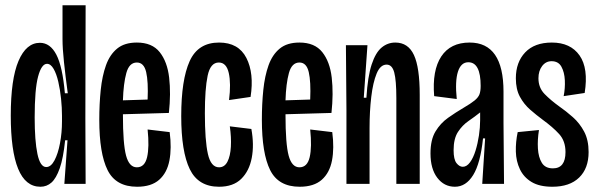

<svg xmlns="http://www.w3.org/2000/svg" viewBox="-20 -700 2275 731"><path d="M134 11Q77 11 49 -57.5Q21 -126 21 -260Q21 -399 50.5 -468Q80 -537 132 -537Q171 -537 194.5 -492Q218 -447 227 -345H238Q229 -412 223.5 -464Q218 -516 218 -551V-680H306L305 -251L306 0H225L237 -166H228Q221 -98 207.5 -59.5Q194 -21 176 -5Q158 11 134 11ZM156 -64Q174 -64 187.5 -89.5Q201 -115 208.5 -155Q216 -195 216 -238V-259Q216 -290 212.5 -324Q209 -358 202 -388.5Q195 -419 184 -438Q173 -457 159 -457Q138 -457 125 -408.5Q112 -360 112 -253Q112 -164 122.5 -114Q133 -64 156 -64Z M502 11Q421 11 389.5 -52.5Q358 -116 358 -244Q358 -304 363.5 -357.5Q369 -411 383.5 -451.5Q398 -492 426 -515Q454 -538 501 -538Q559 -538 588 -501.5Q617 -465 624 -404.5Q631 -344 623 -270L448 -265V-263Q448 -152 460 -107.5Q472 -63 501 -63Q531 -63 540 -101.5Q549 -140 542 -207L626 -197Q634 -136 625 -89Q616 -42 586 -15.5Q556 11 502 11ZM501 -462Q472 -462 461 -422Q450 -382 448 -318L542 -321Q545 -389 536.5 -425.5Q528 -462 501 -462Z M814 11Q735 11 702.5 -56Q670 -123 670 -258Q670 -396 702 -467Q734 -538 814 -538Q888 -538 918 -479.5Q948 -421 934 -331L852 -319Q860 -382 851 -422Q842 -462 813 -462Q781 -462 770.5 -411.5Q760 -361 760 -269Q760 -165 771.5 -114Q783 -63 814 -63Q835 -63 846 -84.5Q857 -106 859 -141.5Q861 -177 855 -219L937 -209Q948 -149 938.5 -99Q929 -49 898.5 -19Q868 11 814 11Z M1121 11Q1040 11 1008.5 -52.5Q977 -116 977 -244Q977 -304 982.5 -357.5Q988 -411 1002.5 -451.5Q1017 -492 1045 -515Q1073 -538 1120 -538Q1178 -538 1207 -501.5Q1236 -465 1243 -404.5Q1250 -344 1242 -270L1067 -265V-263Q1067 -152 1079 -107.5Q1091 -63 1120 -63Q1150 -63 1159 -101.5Q1168 -140 1161 -207L1245 -197Q1253 -136 1244 -89Q1235 -42 1205 -15.5Q1175 11 1121 11ZM1120 -462Q1091 -462 1080 -422Q1069 -382 1067 -318L1161 -321Q1164 -389 1155.5 -425.5Q1147 -462 1120 -462Z M1299 0V-281L1297 -528H1379L1365 -328H1375Q1380 -409 1395 -454.5Q1410 -500 1433 -519Q1456 -538 1485 -538Q1534 -538 1556 -490.5Q1578 -443 1578 -339V0H1489V-326Q1489 -394 1481 -424Q1473 -454 1452 -454Q1428 -454 1414 -420Q1400 -386 1393.5 -331Q1387 -276 1387 -213V0Z M1712 11Q1671 11 1645 -23Q1619 -57 1619 -116Q1619 -168 1638 -199.5Q1657 -231 1686 -251.5Q1715 -272 1744 -289Q1773 -306 1787 -317.5Q1801 -329 1805.5 -341Q1810 -353 1810 -373Q1810 -463 1763 -463Q1735 -463 1723.5 -427Q1712 -391 1719 -323L1633 -334Q1625 -432 1660 -485Q1695 -538 1768 -538Q1897 -538 1897 -351V-231Q1898 -174 1898 -115.5Q1898 -57 1899 0H1816Q1819 -43 1821.5 -86.5Q1824 -130 1827 -173H1819Q1809 -78 1781.5 -33.5Q1754 11 1712 11ZM1742 -65Q1757 -65 1769.5 -82Q1782 -99 1790.5 -126.5Q1799 -154 1803.5 -184.5Q1808 -215 1808 -242V-272Q1788 -256 1764 -239.5Q1740 -223 1723.5 -197.5Q1707 -172 1707 -128Q1707 -93 1718 -79Q1729 -65 1742 -65Z M2083 11Q2034 11 2004 -7Q1974 -25 1959.5 -55.5Q1945 -86 1944 -122.5Q1943 -159 1951 -197L2032 -205Q2026 -168 2028 -134.5Q2030 -101 2043 -80Q2056 -59 2085 -59Q2133 -59 2133 -121Q2133 -163 2109 -189.5Q2085 -216 2045 -245Q2022 -262 1998.5 -282.5Q1975 -303 1959.5 -331.5Q1944 -360 1944 -402Q1944 -463 1979.5 -500.5Q2015 -538 2081 -538Q2152 -538 2186.5 -489Q2221 -440 2206 -346L2126 -334Q2132 -364 2130.5 -394.5Q2129 -425 2117.5 -446Q2106 -467 2080 -467Q2058 -467 2044 -448.5Q2030 -430 2030 -402Q2030 -366 2053.5 -342Q2077 -318 2109 -295Q2135 -277 2161 -254Q2187 -231 2204 -199Q2221 -167 2221 -121Q2221 -59 2185 -24Q2149 11 2083 11Z"/></svg>

Font: Bricolage Grotesque 96pt Condensed
Style: Regular
Weight: 400
Width: 3
Designer: Mathieu Triay
Foundry: Atelier Triay
Version: Version 1.001; ttfautohint (v1.8.4.7-5d5b);gftools[0.9.33.de